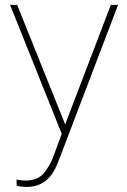

<svg xmlns="http://www.w3.org/2000/svg" viewBox="-20 -548 518 782"><path d="M249 -50.8 431.6 -528.3H460.9L226.1 87.9Q219.7 104.5 210.7 126Q201.7 147.5 186.5 167.5Q171.4 187.5 147.2 200.4Q123 213.4 86.9 213.4Q79.1 213.4 66.4 211.9Q53.7 210.4 47.9 208L47.4 183.1Q54.7 185.1 66.4 186.3Q78.1 187.5 83 187.5Q132.3 187.5 157.7 158.2Q183.1 128.9 199.7 83L231.4 -2.9L21 -528.3H49.8L245.6 -41Z"/></svg>

Font: Vazirmatn RD Thin
Style: Regular
Weight: 100
Designer: Saber Rastikerdar
Foundry: Saber Rastikerdar
Version: Version 32.102